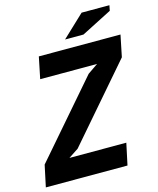

<svg xmlns="http://www.w3.org/2000/svg" viewBox="-138 -958 862 1047"><g transform="rotate(-15 293.5 -435.0)"><path d="M15 -122 375 -538 433 -578H112L137 -700H598L573 -578L211 -159L155 -122H476L450 0H-11ZM424 -870H581L575 -840L403 -752H299Z"/></g></svg>

Font: PT Sans
Style: Bold Italic
Weight: 700
Italic angle: -12°
Designer: A.Korolkova, O.Umpeleva, V.Yefimov
Foundry: ParaType Ltd
Version: Version 2.003W OFL